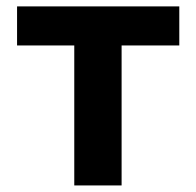

<svg xmlns="http://www.w3.org/2000/svg" viewBox="-20 -565 598 585"><path d="M32 -426.5V-545.5H526.3V-426.5H350.5V0H206.3V-426.5Z"/></svg>

Font: InterMG
Style: Bold
Weight: 700
Designer: Rasmus Andersson
Foundry: rsms
Version: Version 3.019;December 26, 2023;FontCreator 15.0.0.2955 64-b